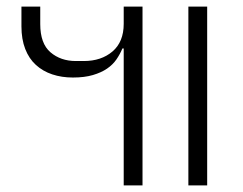

<svg xmlns="http://www.w3.org/2000/svg" viewBox="-20 -562 737 582"><path d="M551 -542H608V0H551ZM355 -415H351Q344 -398 333 -382Q322 -366 304.5 -354Q287 -342 261.5 -334.5Q236 -327 201 -327Q167 -327 138.5 -336.5Q110 -346 89 -365Q68 -384 56.5 -413.5Q45 -443 45 -482V-542H102V-489Q102 -430 133 -403.5Q164 -377 210 -377H234Q287 -377 321 -406Q355 -435 355 -490V-542H412V0H355Z"/></svg>

Font: IBM Plex Thai Light
Style: Regular
Weight: 300
Designer: Mike Abbink, Paul van der Laan, Pieter van Rosmalen, Ben Mitchell, Mark Frömberg
Foundry: Bold Monday
Version: Version 1.0